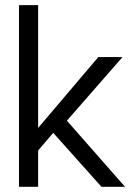

<svg xmlns="http://www.w3.org/2000/svg" viewBox="-20 -720 532 740"><path d="M358.9 -500H452.1L237.8 -254.9L461.9 0H371.1L185.1 -208L127 -140.1V0H53.2V-700.2H127V-227.1Z"/></svg>

Font: Overused Grotesk
Style: Regular
Weight: 400
Version: Version 0.002